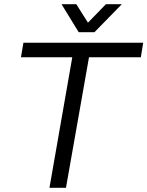

<svg xmlns="http://www.w3.org/2000/svg" viewBox="-20 -888 697 908"><path d="M556.2 -868.2 426.8 -735.8H352.1L271 -868.2H340.8L396 -780.8L481 -868.2ZM213.9 0 321.8 -617.2H79.1L90.8 -686H657.2L646 -617.2H400.9L292 0Z"/></svg>

Font: Archivo Light
Style: Italic
Weight: 300
Italic angle: -10°
Designer: Hector Gatti
Foundry: Omnibus-Type
Version: Version 2.001